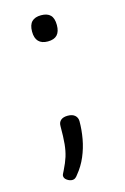

<svg xmlns="http://www.w3.org/2000/svg" viewBox="-112 -578 537 822"><g transform="rotate(-15 156.5 -167.0)"><path d="M156 -409Q129 -409 115 -423.5Q101 -438 101 -467Q101 -497 115 -511Q129 -525 156 -525Q184 -525 197.5 -511Q211 -497 211 -467Q211 -438 197.5 -423.5Q184 -409 156 -409ZM103 191Q92 191 80.5 183Q69 175 69 164Q69 160 71.5 155Q74 150 78 142Q93 112 100.5 88Q108 64 111 34Q114 4 114 -46Q114 -62 124.5 -71Q135 -80 155 -80Q176 -80 187 -70Q198 -60 198 -44Q198 -6 191 33Q184 72 168.5 108.5Q153 145 128 175Q124 181 118 186Q112 191 103 191Z"/></g></svg>

Font: Playwrite US Modern Light
Style: Regular
Weight: 300
Designer: Veronika Burian, José Scaglione
Foundry: TypeTogether
Version: Version 1.003